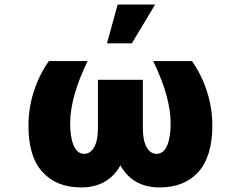

<svg xmlns="http://www.w3.org/2000/svg" viewBox="-20 -814 1058 844"><path d="M653.4 -545.5H823.9Q865.8 -485.8 889.2 -413.9Q912.6 -342 913.4 -266.3Q914.1 -196.4 897.9 -143.3Q881.7 -90.2 850.9 -56.8Q820 -23.4 777.5 -6.7Q735.1 9.9 681.8 9.9Q563.6 9.9 509.2 -87Q454.9 9.9 336.6 9.9Q227.3 9.9 165.5 -59.3Q103.7 -128.6 105.1 -266.3Q105.8 -342 129.3 -413.9Q152.7 -485.8 194.6 -545.5H365.1Q288.4 -387.4 288.4 -272Q288.4 -209.2 304.2 -173.5Q320 -137.8 350.1 -137.8Q377.5 -137.8 394 -167.3Q410.5 -196.7 410.5 -250V-463.1H608V-250Q608 -196.7 624.5 -167.3Q641 -137.8 668.3 -137.8Q698.5 -137.8 714.3 -173.5Q730.1 -209.2 730.1 -272Q730.1 -387.4 653.4 -545.5ZM450.3 -623.6 497.2 -794H661.9L559.7 -623.6Z"/></svg>

Font: Karasuma Gothic
Style: Black
Weight: 900
Designer: Rasmus Andersson / Ryoko Nishizuka
Foundry: Genbu
Version: Version 1.00